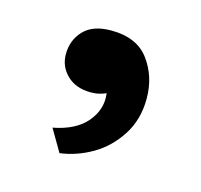

<svg xmlns="http://www.w3.org/2000/svg" viewBox="-51 -166 362 345"><g transform="rotate(15 130.5 6.5)"><path d="M85 125 61 84Q103 76 123 52Q143 28 139 -1Q135 1 127.5 3Q120 5 111 5Q83 5 66.5 -11Q50 -27 50 -50Q50 -76 67 -94Q84 -112 118 -112Q166 -112 188.5 -81.5Q211 -51 211 -10Q211 29 192 58.5Q173 88 144.5 104.5Q116 121 85 125Z"/></g></svg>

Font: Red Rose Medium
Style: Regular
Weight: 500
Designer: Jaikishan Patel
Version: Version 2.000